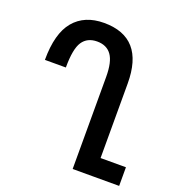

<svg xmlns="http://www.w3.org/2000/svg" viewBox="-131 -832 869 939"><g transform="rotate(20 303.5 -362.0)"><path d="M593 -97V0H452H351V-479Q351 -557 326 -592Q301 -627 251 -627Q200 -627 175 -589.5Q150 -552 150 -455H41Q41 -593 96 -658.5Q151 -724 252 -724Q461 -724 461 -485V-97Z"/></g></svg>

Font: Noto Sans Armenian Medium Cond
Style: Regular
Weight: 500
Width: 3
Designer: Monotype Design team
Foundry: Monotype Imaging Inc.
Version: Version 1.000